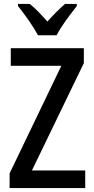

<svg xmlns="http://www.w3.org/2000/svg" viewBox="-20 -960 480 980"><path d="M415 0H29V-75L293 -624H35V-714H408V-638L143 -90H415ZM174 -780Q157 -812 127.5 -854.5Q98 -897 72 -929V-940H132Q153 -923 176 -899.5Q199 -876 222 -850Q247 -878 267 -898Q287 -918 312 -940H372V-929Q356 -909 336.5 -883Q317 -857 298.5 -829.5Q280 -802 269 -780Z"/></svg>

Font: Noto Sans Lao UI Cond Med
Style: Regular
Weight: 500
Width: 3
Designer: Monotype Design Team
Foundry: Monotype Imaging Inc.
Version: Version 2.000; ttfautohint (v1.8.4.7-5d5b)